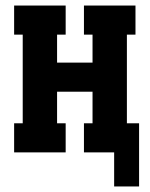

<svg xmlns="http://www.w3.org/2000/svg" viewBox="-20 -550 540 693"><path d="M482 123H392V0H283V-105H314V-219H186V-105H217V0H31V-105H62V-425H31V-530H217V-425H186V-324H314V-425H283V-530H469V-425H438V-105H482Z"/></svg>

Font: Iosevka Slab Extrabold
Style: Regular
Weight: 800
Monospace: yes
Designer: Belleve Invis
Foundry: Belleve Invis
Version: Version 11.1.1; ttfautohint (v1.8.3)